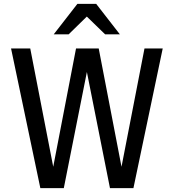

<svg xmlns="http://www.w3.org/2000/svg" viewBox="-20 -970 896 990"><path d="M188 0 37 -720H136L264 -61H245L372 -720H489L616 -61H597L725 -720H819L668 0H547L419 -644H437L309 0ZM257 -793 379 -950H476L598 -793H522L386 -925H469L334 -793Z"/></svg>

Font: Instrument Sans SemiCondensed Medium
Style: Regular
Weight: 500
Width: 4
Designer: Rodrigo Fuenzalida
Foundry: fragTYPE
Version: Version 1.000;gftools[0.9.28]